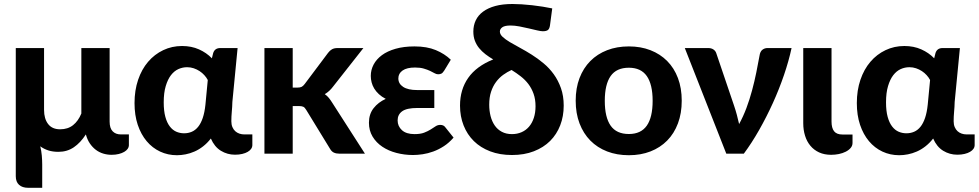

<svg xmlns="http://www.w3.org/2000/svg" viewBox="-20 -750 4778 937"><path d="M609 -94V-40.5Q609 -32 603.2 -23.8Q597.5 -15.5 586.5 -9Q575.5 -2.5 559.8 1.5Q544 5.5 524.5 5.5Q503.5 5.5 483.8 -0.5Q464 -6.5 447.5 -19Q431 -31.5 418.5 -50Q406 -68.5 399 -94Q373 -53.5 340.2 -31.2Q307.5 -9 265 -9Q237.5 -9 215.8 -16Q194 -23 176.5 -36Q182 -14 184 9.2Q186 32.5 186 53V166.5H117.5Q89 166.5 73 152Q57 137.5 57 110V-515.5H195V-213.5Q195 -170.5 214.8 -144.8Q234.5 -119 273.5 -119Q311 -119 336.5 -139.2Q362 -159.5 377 -196V-515.5H515V-156.5Q515 -124.5 529.8 -109.2Q544.5 -94 570 -94Z M994 -359.5Q987.5 -372 977.2 -383.2Q967 -394.5 954 -403Q941 -411.5 925.5 -416.8Q910 -422 893 -422Q871 -422 850.5 -412.8Q830 -403.5 814.2 -383Q798.5 -362.5 788.8 -329.8Q779 -297 779 -250.5Q779 -208.5 787 -179.5Q795 -150.5 808.8 -132.8Q822.5 -115 840.5 -107.2Q858.5 -99.5 878.5 -99.5Q898.5 -99.5 916 -107Q933.5 -114.5 947 -131.2Q960.5 -148 969.5 -174.5Q978.5 -201 982.5 -239ZM1211.5 -94V-40.5Q1211.5 -32 1205.8 -23.8Q1200 -15.5 1189 -9Q1178 -2.5 1162.2 1.2Q1146.5 5 1127 5Q1089.5 5 1058 -14.2Q1026.5 -33.5 1009 -74Q991.5 -51.5 971.2 -35.8Q951 -20 929.2 -10.5Q907.5 -1 885.8 3.2Q864 7.5 843.5 7.5Q799.5 7.5 761.5 -10.2Q723.5 -28 695.8 -61Q668 -94 652.2 -141Q636.5 -188 636.5 -247Q636.5 -309 654 -360.5Q671.5 -412 702.8 -448.5Q734 -485 776.5 -505.2Q819 -525.5 868.5 -525.5Q914.5 -525.5 951.2 -509Q988 -492.5 1014 -465.5L1020.5 -491.5Q1028.5 -515.5 1055 -515.5H1139.5L1114 -252.5Q1113.5 -228.5 1111.2 -204.8Q1109 -181 1109 -158.5Q1109 -142 1114.2 -129.8Q1119.5 -117.5 1128 -109.8Q1136.5 -102 1148 -98Q1159.5 -94 1172.5 -94Z M1408.5 -515.5V-322.5H1431.5Q1444.5 -322.5 1452 -326.2Q1459.5 -330 1467 -340L1581 -492Q1589.5 -503.5 1600.2 -509.5Q1611 -515.5 1627.5 -515.5H1753.5L1605.5 -327.5Q1588 -304 1565 -290.5Q1576.5 -282.5 1585 -272Q1593.5 -261.5 1601.5 -248.5L1761 0H1637Q1621 0 1609.5 -5.2Q1598 -10.5 1590.5 -24L1474.5 -213.5Q1467.5 -225.5 1460 -229Q1452.5 -232.5 1437.5 -232.5H1408.5V0H1270.5V-515.5Z M2193.5 -78.5Q2171.5 -53 2146 -36.5Q2120.5 -20 2094.2 -10.5Q2068 -1 2042.5 2.8Q2017 6.5 1995.5 6.5Q1953.5 6.5 1914.5 -3.8Q1875.5 -14 1845.8 -34Q1816 -54 1798.2 -83.5Q1780.5 -113 1780.5 -151Q1780.5 -193 1803.2 -222Q1826 -251 1862.5 -267.5Q1843 -277.5 1829 -290.5Q1815 -303.5 1806.2 -318Q1797.5 -332.5 1793.5 -348.2Q1789.5 -364 1789.5 -379.5Q1789.5 -408.5 1803.2 -434.8Q1817 -461 1843.8 -480.8Q1870.5 -500.5 1910.5 -512Q1950.5 -523.5 2003 -523.5Q2063.5 -523.5 2106.8 -505.5Q2150 -487.5 2180 -458.5L2148.5 -406.5Q2141 -394.5 2134.5 -391Q2128 -387.5 2118 -387.5Q2109.5 -387.5 2100.5 -392.8Q2091.5 -398 2078.8 -404Q2066 -410 2048.5 -415.2Q2031 -420.5 2005.5 -420.5Q1965.5 -420.5 1944.8 -406Q1924 -391.5 1924 -367.5Q1924 -341.5 1947.5 -326Q1971 -310.5 2016.5 -310.5H2099.5V-223H2016.5Q1965 -223 1942.8 -207Q1920.5 -191 1920.5 -162.5Q1920.5 -134 1941.5 -114.8Q1962.5 -95.5 2003 -95.5Q2031.5 -95.5 2049.8 -102.5Q2068 -109.5 2081.5 -118Q2095 -126.5 2105.5 -133.5Q2116 -140.5 2128.5 -140.5Q2145.5 -140.5 2153.5 -128.5Z M2478.5 -95.5Q2504 -95.5 2525.2 -104.8Q2546.5 -114 2561.8 -131.8Q2577 -149.5 2585.2 -174.8Q2593.5 -200 2593.5 -231.5Q2593.5 -265.5 2584 -292.2Q2574.5 -319 2558.5 -340Q2542.5 -361 2521.2 -377.5Q2500 -394 2476.5 -408.5Q2455.5 -399 2435.8 -384.8Q2416 -370.5 2400.8 -350Q2385.5 -329.5 2376.5 -302.2Q2367.5 -275 2367.5 -239Q2367.5 -209.5 2374.2 -183.2Q2381 -157 2394.5 -137.5Q2408 -118 2429 -106.8Q2450 -95.5 2478.5 -95.5ZM2664 -626Q2661.5 -609 2653.5 -603.2Q2645.5 -597.5 2629 -597.5Q2619.5 -597.5 2601.2 -601.8Q2583 -606 2561 -611.2Q2539 -616.5 2515.2 -621Q2491.5 -625.5 2471.5 -625.5Q2443.5 -625.5 2431.5 -617Q2419.5 -608.5 2419.5 -596Q2419.5 -582.5 2433 -570Q2446.5 -557.5 2468.2 -544.5Q2490 -531.5 2518 -516.5Q2546 -501.5 2575.2 -483Q2604.5 -464.5 2632.5 -441.2Q2660.5 -418 2682.2 -388Q2704 -358 2717.5 -320Q2731 -282 2731 -234.5Q2731 -182.5 2714 -138.5Q2697 -94.5 2664.8 -62.2Q2632.5 -30 2585.5 -11.8Q2538.5 6.5 2478.5 6.5Q2419 6.5 2372 -11.5Q2325 -29.5 2292.5 -61.5Q2260 -93.5 2242.5 -137.8Q2225 -182 2225 -234.5Q2225 -313 2265 -370Q2305 -427 2387 -460Q2366.5 -472 2349 -485.5Q2331.5 -499 2318.2 -515.2Q2305 -531.5 2297.5 -551.2Q2290 -571 2290 -596Q2290 -626 2301.8 -650.8Q2313.5 -675.5 2337.5 -693.2Q2361.5 -711 2397.2 -720.8Q2433 -730.5 2481 -730.5Q2500.5 -730.5 2525.5 -729Q2550.5 -727.5 2576.8 -724.5Q2603 -721.5 2628.5 -717.5Q2654 -713.5 2675 -709Z M3049 -523.5Q3107 -523.5 3154.5 -505Q3202 -486.5 3236 -452.2Q3270 -418 3288.5 -369Q3307 -320 3307 -258.5Q3307 -197 3288.5 -147.8Q3270 -98.5 3236 -64Q3202 -29.5 3154.5 -11Q3107 7.5 3049 7.5Q2990.5 7.5 2942.8 -11Q2895 -29.5 2861 -64Q2827 -98.5 2808.2 -147.8Q2789.5 -197 2789.5 -258.5Q2789.5 -320 2808.2 -369Q2827 -418 2861 -452.2Q2895 -486.5 2942.8 -505Q2990.5 -523.5 3049 -523.5ZM3049 -96Q3108 -96 3136.5 -136.8Q3165 -177.5 3165 -258Q3165 -338 3136.5 -378.8Q3108 -419.5 3049 -419.5Q2988.5 -419.5 2960 -378.8Q2931.5 -338 2931.5 -258Q2931.5 -177.5 2960 -136.8Q2988.5 -96 3049 -96Z M3843 -515.5Q3829.5 -452.5 3806 -383.8Q3782.5 -315 3751.8 -247.2Q3721 -179.5 3685 -116Q3649 -52.5 3610 0H3524.5L3322 -515.5H3436.5Q3451.5 -515.5 3461.8 -508.5Q3472 -501.5 3475.5 -490.5L3562 -235.5Q3570 -212 3576 -189.5Q3582 -167 3587 -144.5Q3607 -181 3622.8 -223Q3638.5 -265 3650.2 -308.8Q3662 -352.5 3670.8 -395.8Q3679.5 -439 3686.5 -477.5Q3689.5 -498.5 3700.5 -507Q3711.5 -515.5 3725 -515.5Z M3900 -515.5H4038V-157Q4038 -125.5 4050.5 -109.5Q4063 -93.5 4092 -93.5H4140.5V-52.5Q4140.5 -38.5 4131.2 -27.8Q4122 -17 4107 -9.5Q4092 -2 4073.5 1.8Q4055 5.5 4036.5 5.5Q4003 5.5 3977.5 -6.2Q3952 -18 3934.8 -38.8Q3917.5 -59.5 3908.8 -87.8Q3900 -116 3900 -149Z M4519 -359.5Q4512.5 -372 4502.2 -383.2Q4492 -394.5 4479 -403Q4466 -411.5 4450.5 -416.8Q4435 -422 4418 -422Q4396 -422 4375.5 -412.8Q4355 -403.5 4339.2 -383Q4323.5 -362.5 4313.8 -329.8Q4304 -297 4304 -250.5Q4304 -208.5 4312 -179.5Q4320 -150.5 4333.8 -132.8Q4347.5 -115 4365.5 -107.2Q4383.5 -99.5 4403.5 -99.5Q4423.5 -99.5 4441 -107Q4458.5 -114.5 4472 -131.2Q4485.5 -148 4494.5 -174.5Q4503.5 -201 4507.5 -239ZM4736.5 -94V-40.5Q4736.5 -32 4730.8 -23.8Q4725 -15.5 4714 -9Q4703 -2.5 4687.2 1.2Q4671.5 5 4652 5Q4614.5 5 4583 -14.2Q4551.5 -33.5 4534 -74Q4516.5 -51.5 4496.2 -35.8Q4476 -20 4454.2 -10.5Q4432.5 -1 4410.8 3.2Q4389 7.5 4368.5 7.5Q4324.5 7.5 4286.5 -10.2Q4248.5 -28 4220.8 -61Q4193 -94 4177.2 -141Q4161.5 -188 4161.5 -247Q4161.5 -309 4179 -360.5Q4196.5 -412 4227.8 -448.5Q4259 -485 4301.5 -505.2Q4344 -525.5 4393.5 -525.5Q4439.5 -525.5 4476.2 -509Q4513 -492.5 4539 -465.5L4545.5 -491.5Q4553.5 -515.5 4580 -515.5H4664.5L4639 -252.5Q4638.5 -228.5 4636.2 -204.8Q4634 -181 4634 -158.5Q4634 -142 4639.2 -129.8Q4644.5 -117.5 4653 -109.8Q4661.5 -102 4673 -98Q4684.5 -94 4697.5 -94Z"/></svg>

Font: Lato 2
Style: Regular
Weight: 800
Designer: Lukasz Dziedzic with Adam Twardoch and Botio Nikoltchev
Foundry: tyPoland Lukasz Dziedzic
Version: Version 2.015; 2015-08-06; http://www.latofonts.com/